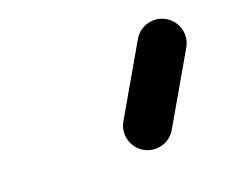

<svg xmlns="http://www.w3.org/2000/svg" viewBox="-49 -647 413 352"><g transform="rotate(-15 157.5 -471.5)"><path d="M229.2 -560C229.2 -560 229.2 -560 229.2 -560C207.6 -513.7 186 -467.3 164.4 -421C153.9 -398.5 163.7 -371.7 186.2 -361.2C208.7 -350.7 235.5 -360.5 246 -383C267.6 -429.3 289.2 -475.6 310.8 -521.9C321.3 -544.5 311.5 -571.2 289 -581.7C266.5 -592.2 239.7 -582.5 229.2 -560Z"/></g></svg>

Font: FRB American Cursive Guidelines Black
Style: Bold Italic
Weight: 900
Italic angle: -25°
Version: Version 2.0;Modular Font Editor K font №1